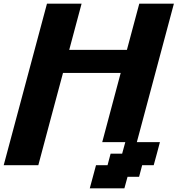

<svg xmlns="http://www.w3.org/2000/svg" viewBox="-20 -895 977 1040"><path d="M466.3 125H653.8L670.9 62.5H733.4L750 0H812.5Q818.4 -21 829.6 -62.5Q840.8 -104 846.2 -125H721.2L921.9 -875H734.4Q723.1 -833 700.9 -750Q678.7 -667 667.5 -625H355Q366.2 -667 388.4 -750Q410.6 -833 421.9 -875H234.4Q195.3 -729 117.2 -437.5Q39.1 -146 0 0H187.5Q209.5 -83 254.2 -250Q298.8 -417 321.3 -500H633.8Q617.2 -437.5 583.7 -312.5Q550.3 -187.5 533.7 -125H658.7L641.6 -62.5H579.1L562.5 0H500Q494.1 21 483.2 62.5Q472.2 104 466.3 125Z"/></svg>

Font: Faithful 32x
Style: SemiboldOblique
Weight: 400
Foundry: Faithful Resource Pack
Version: Version 1.0; January 27, 2023